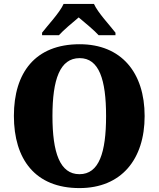

<svg xmlns="http://www.w3.org/2000/svg" viewBox="-20 -951 810 981"><path d="M195 -784V-771H281C301 -794 353 -838 382 -862C410 -839 467 -791 484 -771H570V-784C541 -822 480 -886 460 -931H305C285 -886 224 -822 195 -784ZM386 10C600 10 719 -137 719 -358C719 -580 600 -725 387 -725C160 -725 51 -580 51 -359C51 -137 160 10 386 10ZM386 -61C286 -61 248 -171 248 -358C248 -545 286 -654 387 -654C486 -654 522 -545 522 -358C522 -171 486 -61 386 -61Z"/></svg>

Font: Noto Serif Georgian SemiCondensed Black
Style: Regular
Weight: 900
Width: 4
Designer: Monotype Design Team, Akaki Razmadze
Foundry: Google LLC
Version: Version 2.003